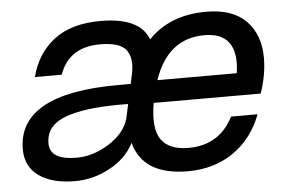

<svg xmlns="http://www.w3.org/2000/svg" viewBox="-44 -596 1005 670"><g transform="rotate(-5 458.5 -260.5)"><path d="M329 -535Q468 -535 497 -456Q573 -535 700 -535Q793 -535 840 -486.5Q887 -438 887 -357Q887 -298 865 -234H490Q475 -145 502.5 -106Q530 -67 598 -67Q706 -67 755 -163H848Q815 -78 747.5 -32Q680 14 589 14Q432 14 401 -102Q375 -50 316.5 -18Q258 14 194 14Q113 14 67 -19Q21 -52 21 -112Q21 -307 372 -307H416L423 -340Q435 -394 413.5 -424Q392 -454 321 -454Q212 -454 179 -360H85Q106 -442 167 -488.5Q228 -535 329 -535ZM112 -125Q112 -67 206 -67Q264 -67 319.5 -102Q375 -137 390 -187L401 -238Q334 -239 284.5 -234.5Q235 -230 194.5 -218Q154 -206 133 -183Q112 -160 112 -125ZM510 -312H788Q791 -332 791 -349Q791 -454 687 -454Q558 -454 510 -312Z"/></g></svg>

Font: Nacelle
Style: Italic
Weight: 400
Italic angle: -12°
Designer: Sora Sagano
Foundry: Sora Sagano
Version: Version 1.000;FEAKit 1.0